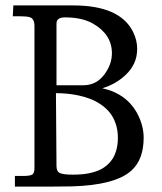

<svg xmlns="http://www.w3.org/2000/svg" viewBox="-20 -687 598 707"><path d="M27.1 -627 29.1 -667H250Q422.6 -667 470.5 -568.6Q485.1 -538.3 485.1 -507.8Q485.1 -477.3 473.9 -453.7Q462.6 -430.2 444.1 -412.6Q406.7 -376.7 356.9 -362.1Q449 -341.3 487.8 -264.6Q509 -221.9 509 -180.4Q509 -99.6 464.1 -59.1Q404.3 -5.1 244.4 -0.7Q217.3 0 177 0H34.9V-39.1H64.9Q90.6 -39.1 98.8 -44.2Q106.9 -49.3 106.9 -68.1V-591.1Q106.9 -619.4 88.4 -624Q77.4 -627 54.9 -627ZM186 -344 188 -75.9Q188 -55.4 200.7 -49.7Q213.4 -43.9 247.8 -43.9Q282.2 -43.9 306.3 -48.7Q330.3 -53.5 346.7 -61.2Q363 -68.8 375.5 -80.2Q387.9 -91.6 395.1 -103.1Q402.3 -114.7 406.7 -128.7Q414.1 -151.9 414.1 -179.9Q414.1 -208 405.8 -232.1Q397.5 -256.1 383.8 -272.8Q370.1 -289.6 351 -302.5Q331.8 -315.4 311.6 -323.1Q291.5 -330.8 268.3 -335.7Q229 -344 186 -344ZM218.8 -623Q188 -623 188 -600.1V-373H285.9Q335.2 -373 364.7 -413.3Q392.1 -450.4 392.1 -491Q392.1 -560.5 321.5 -600.6Q281.7 -623 218.8 -623Z"/></svg>

Font: Linden Hill
Style: Regular
Weight: 400
Version: Version 1.202